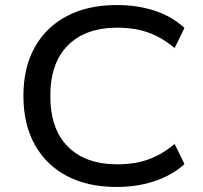

<svg xmlns="http://www.w3.org/2000/svg" viewBox="-20 -734 807 763"><path d="M443 9Q329 9 246 -34.5Q163 -78 118 -159.5Q73 -241 73 -353Q73 -465 118 -546Q163 -627 246.5 -670.5Q330 -714 444 -714Q527 -714 596 -691Q665 -668 713 -623L674 -543Q623 -586 568.5 -605Q514 -624 447 -624Q320 -624 250 -554Q180 -484 180 -353Q180 -221 250 -151Q320 -81 447 -81Q514 -81 568.5 -100Q623 -119 674 -162L713 -82Q665 -38 595.5 -14.5Q526 9 443 9Z"/></svg>

Font: Nunito Sans 10pt SemiExpanded Medium
Style: Regular
Weight: 500
Width: 6
Designer: Vernon Adams
Foundry: Vernon Adams
Version: Version 3.101;gftools[0.9.27]